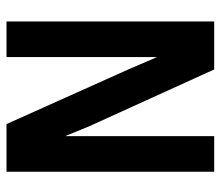

<svg xmlns="http://www.w3.org/2000/svg" viewBox="-64 -614 678 590"><g transform="rotate(90 275.0 -319.0)"><path d="M361.3 0 190.4 -380.9 155.3 -462.9V-198.2V0H45.9V-638.2H193.4L367.7 -254.9L398.4 -180.2V-461.9V-638.2H507.8V0Z"/></g></svg>

Font: Code New Roman
Style: Bold
Weight: 700
Monospace: yes
Designer: Sam Radian
Foundry: Code New Roman
Version: Version 1.508 October 19, 2014